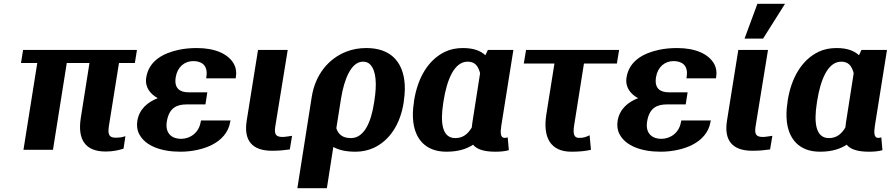

<svg xmlns="http://www.w3.org/2000/svg" viewBox="-20 -792 4709 1015"><path d="M91 -459H177L104 0H260L333 -459H453L407 -168C389 -53 432 9 538 9C576 9 604 3 633 -6L643 -72L632 -69C623 -66 608 -64 593 -64C558 -64 548 -78 556 -128L609 -459H693L704 -528H102Z M706 -153C702 -128 705 -103 716 -83C748 -21 831 10 934 10C996 10 1058 -4 1102 -27C1147 -50 1188 -90 1197 -148L1199 -155H1043L1041 -148C1032 -90 985 -58 937 -58C893 -58 851 -83 862 -150C874 -224 917 -240 967 -240H1066L1076 -304H977C933 -304 899 -323 909 -384C918 -439 956 -469 1002 -469C1042 -469 1081 -450 1071 -386L1070 -378H1226L1227 -386C1231 -409 1228 -432 1218 -451C1189 -507 1117 -538 1021 -538C986 -538 953 -535 922 -528C845 -511 767 -472 753 -382C745 -329 776 -294 814 -273C762 -253 716 -216 706 -153Z M1284 -153C1268 -50 1312 5 1418 5C1455 5 1483 2 1512 -2L1524 -74L1496 -70C1489 -69 1482 -68 1474 -68C1439 -68 1429 -81 1435 -122L1501 -528H1344Z M1552 203H1708L1742 -15C1770 0 1804 10 1860 10C1894 10 1926 3 1955 -10C2041 -50 2096 -136 2114 -250L2115 -260C2121 -300 2122 -337 2117 -371C2103 -467 2044 -538 1917 -538C1879 -538 1844 -532 1811 -519C1718 -483 1647 -399 1628 -280ZM1758 -114 1783 -272C1799 -370 1835 -466 1899 -466C1915 -466 1927 -461 1937 -451C1969 -418 1973 -346 1959 -259L1957 -246C1941 -143 1904 -62 1835 -62C1793 -62 1769 -80 1758 -114Z M2168 -250C2162 -213 2161 -178 2165 -146C2176 -59 2228 10 2340 10C2406 10 2448 -6 2481 -27C2499 -4 2536 10 2598 10C2627 10 2647 8 2670 2L2664 -66L2657 -64C2656 -64 2653 -63 2648 -63C2626 -63 2624 -88 2630 -127L2694 -528H2559L2546 -500C2522 -522 2487 -538 2428 -538C2393 -538 2361 -532 2332 -518C2243 -475 2188 -380 2169 -260ZM2323 -246 2325 -259C2342 -367 2380 -466 2452 -466C2491 -466 2508 -443 2518 -405L2477 -143C2476 -134 2475 -127 2474 -118C2453 -83 2427 -62 2387 -62C2317 -62 2307 -143 2323 -246Z M2749 -456H2911L2868 -186C2849 -64 2891 10 3001 10C3042 10 3073 7 3104 0L3097 -77C3078 -68 3066 -63 3042 -63C3015 -63 3008 -82 3015 -128L3067 -456H3241L3253 -528H2761Z M3245 -153C3241 -128 3244 -103 3255 -83C3287 -21 3370 10 3473 10C3535 10 3597 -4 3641 -27C3686 -50 3727 -90 3736 -148L3738 -155H3582L3580 -148C3571 -90 3524 -58 3476 -58C3432 -58 3390 -83 3401 -150C3413 -224 3456 -240 3506 -240H3605L3615 -304H3516C3472 -304 3438 -323 3448 -384C3457 -439 3495 -469 3541 -469C3581 -469 3620 -450 3610 -386L3609 -378H3765L3766 -386C3770 -409 3767 -432 3757 -451C3728 -507 3656 -538 3560 -538C3525 -538 3492 -535 3461 -528C3384 -511 3306 -472 3292 -382C3284 -329 3315 -294 3353 -273C3301 -253 3255 -216 3245 -153Z M3823 -153C3807 -50 3851 5 3957 5C3994 5 4022 2 4051 -2L4063 -74L4035 -70C4028 -69 4021 -68 4013 -68C3978 -68 3968 -81 3974 -122L4040 -528H3883ZM3916 -588H4014L4130 -772H3984Z M4143 -250C4137 -213 4136 -178 4140 -146C4151 -59 4203 10 4315 10C4381 10 4423 -6 4456 -27C4474 -4 4511 10 4573 10C4602 10 4622 8 4645 2L4639 -66L4632 -64C4631 -64 4628 -63 4623 -63C4601 -63 4599 -88 4605 -127L4669 -528H4534L4521 -500C4497 -522 4462 -538 4403 -538C4368 -538 4336 -532 4307 -518C4218 -475 4163 -380 4144 -260ZM4298 -246 4300 -259C4317 -367 4355 -466 4427 -466C4466 -466 4483 -443 4493 -405L4452 -143C4451 -134 4450 -127 4449 -118C4428 -83 4402 -62 4362 -62C4292 -62 4282 -143 4298 -246Z"/></svg>

Font: Aerodynamic
Style: BdObl
Weight: 500
Designer: Google
Version: Version 2.000980; 2014